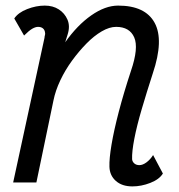

<svg xmlns="http://www.w3.org/2000/svg" viewBox="-20 -652 640 686"><path d="M527 -98 562 -32Q549 -11 517 1.5Q485 14 453 14Q416 14 394 -5.5Q372 -25 371 -56Q370 -85 378.5 -135.5Q387 -186 404.5 -253Q422 -320 448 -399Q476 -481 459.5 -518.5Q443 -556 395 -556Q371 -556 343.5 -540Q316 -524 289 -496.5Q262 -469 237.5 -435.5Q213 -402 195.5 -365Q178 -328 171 -293L110 0H27L139 -517Q139 -521 140.5 -526Q142 -531 141 -535Q140 -545 133.5 -550.5Q127 -556 116 -556Q107 -556 95.5 -549.5Q84 -543 66 -525L31 -586Q45 -607 77 -619.5Q109 -632 140 -632Q169 -632 190 -618.5Q211 -605 221 -582Q231 -559 222 -530L213 -501Q256 -562 306 -597Q356 -632 402 -632Q499 -632 532.5 -570.5Q566 -509 526 -390Q504 -322 486.5 -262.5Q469 -203 460 -156.5Q451 -110 452 -83Q453 -74 460 -68Q467 -62 478 -62Q490 -62 503.5 -72Q517 -82 527 -98Z"/></svg>

Font: Victor Mono Thin Medium
Style: Italic
Weight: 500
Italic angle: -12°
Monospace: yes
Version: Version 1.561;gftools[0.9.30]